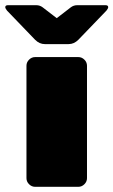

<svg xmlns="http://www.w3.org/2000/svg" viewBox="-52 -720 437 740"><path d="M166.7 -550H120.8Q100 -550 83.3 -566.7L-25 -679.2Q-31.7 -687.5 -31.7 -692.5Q-31.7 -700 -20.8 -700H87.5Q101.7 -700 112.5 -691.7L166.7 -650L220.8 -691.7Q231.7 -700 245.8 -700H354.2Q365 -700 365 -692.5Q365 -687.5 358.3 -679.2L250 -566.7Q233.3 -550 212.5 -550ZM50 -33.3V-466.7Q50 -480 60 -490Q70 -500 83.3 -500H250Q263.3 -500 273.3 -490Q283.3 -480 283.3 -466.7V-33.3Q283.3 -20 273.3 -10Q263.3 0 250 0H83.3Q70 0 60 -10Q50 -20 50 -33.3Z"/></svg>

Font: BoonTook Mon
Style: Regular
Weight: 400
Designer: Sungsit Sawaiwan
Foundry: FontUni
Version: Version 3.0